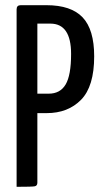

<svg xmlns="http://www.w3.org/2000/svg" viewBox="-20 -720 401 740"><path d="M60 -700H159Q254 -700 298.5 -653Q343 -606 343 -503Q343 -387 292.5 -335.5Q242 -284 160 -284H124V-16Q124 -4 114 -2Q104 0 44 0V-684Q44 -700 60 -700ZM124 -359H168Q212 -359 233 -394.5Q254 -430 254 -512Q254 -629 174 -629H124Z"/></svg>

Font: YanoneKaffeesatzRR
Style: Regular
Weight: 400
Designer: Yanone (Cyrillic: Daniel Pouzeot & Huerta Tipografica)
Foundry: Yanone
Version: Version 1.100;PS 001.100;hotconv 1.0.70;makeotf.lib2.5.58329